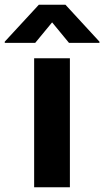

<svg xmlns="http://www.w3.org/2000/svg" viewBox="-84 -792 441 812"><path d="M60.4 0V-545.5H211.6V0ZM80.3 -772H192.8L336.6 -615.8V-610.8H207.7L136.4 -697.4L65 -610.8H-63.9V-615.8Z"/></svg>

Font: Inter P
Style: Bold
Weight: 700
Designer: Rasmus Andersson
Foundry: rsms
Version: Version 3.018;git-588b23468